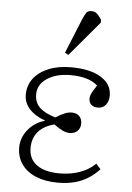

<svg xmlns="http://www.w3.org/2000/svg" viewBox="-55 -823 603 878"><g transform="rotate(5 246.0 -383.5)"><path d="M244 14Q186 14 143.5 -3.5Q101 -21 77.5 -54Q54 -87 54 -131Q54 -176 84 -213Q114 -250 161 -263V-264Q115 -280 89 -308.5Q63 -337 63 -374Q63 -417 87.5 -449Q112 -481 156 -499Q200 -517 259 -517Q346 -517 396 -486.5Q446 -456 446 -403Q446 -377 432.5 -360.5Q419 -344 397 -344Q377 -344 366 -354Q355 -364 355 -381Q355 -389 357.5 -397Q360 -405 366.5 -416Q373 -427 384 -444Q365 -462 333.5 -471.5Q302 -481 259 -481Q194 -481 152 -453Q110 -425 110 -380Q110 -344 132.5 -321Q155 -298 206 -282Q234 -299 249.5 -305Q265 -311 280 -311Q302 -311 314.5 -298.5Q327 -286 327 -264Q327 -243 313.5 -230Q300 -217 277 -217Q263 -217 246.5 -224.5Q230 -232 205 -250Q156 -237 131 -207.5Q106 -178 106 -133Q106 -83 143 -56Q180 -29 247 -29Q281 -29 310.5 -35.5Q340 -42 365 -54.5Q390 -67 412 -88L433 -64Q409 -38 380.5 -20.5Q352 -3 318.5 5.5Q285 14 244 14ZM241 -572 225 -581 289 -738Q298 -759 305 -770Q312 -781 330 -781Q344 -781 354 -772.5Q364 -764 376 -745V-732Z"/></g></svg>

Font: Literata 18pt ExtraLight
Style: Regular
Weight: 250
Designer: Latin by Veronika Burian and Jose Scaglione. Greek by Irene Vlachou. Cyrillic by Vera Evstafieva.
Foundry: TypeTogether
Version: Version 3.103;gftools[0.9.29]